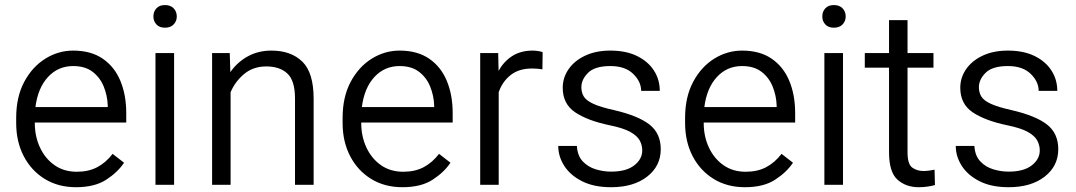

<svg xmlns="http://www.w3.org/2000/svg" viewBox="-20 -741 4317 770"><path d="M284.7 9.8Q213.4 9.8 159.4 -23.4Q105.5 -56.6 75.2 -114.7Q44.9 -172.9 44.9 -247.6V-268.1Q44.9 -352.1 77.1 -412.6Q109.4 -473.1 161.6 -505.6Q213.9 -538.1 273.4 -538.1Q344.7 -538.1 392.1 -505.6Q439.5 -473.1 462.9 -416.5Q486.3 -359.9 486.3 -287.6V-249.5H119.6V-247.6Q119.6 -193.8 140.4 -149.4Q161.1 -105 198.7 -78.6Q236.3 -52.2 288.1 -52.2Q335.4 -52.2 370.1 -70.6Q404.8 -88.9 431.6 -124L477.5 -88.4Q451.7 -49.8 405.5 -20Q359.4 9.8 284.7 9.8ZM273.4 -476.1Q212.9 -476.1 172.4 -432.1Q131.8 -388.2 122.1 -311.5H412.1V-318.4Q410.6 -357.9 396 -394Q381.3 -430.2 351.3 -453.1Q321.3 -476.1 273.4 -476.1Z M595.2 -674.8Q595.2 -694.3 607.2 -707.5Q619.1 -720.7 641.6 -720.7Q664.1 -720.7 676.5 -707.5Q689 -694.3 689 -674.8Q689 -656.2 676.5 -643.1Q664.1 -629.9 641.6 -629.9Q619.1 -629.9 607.2 -643.1Q595.2 -656.2 595.2 -674.8ZM678.2 -528.3V0H603.5V-528.3Z M1047.9 -474.6Q995.6 -474.6 959.2 -444.3Q922.9 -414.1 904.8 -371.1V0H830.6V-528.3H901.4L903.8 -451.7Q931.6 -491.7 973.6 -514.9Q1015.6 -538.1 1068.4 -538.1Q1147 -538.1 1192.4 -493.9Q1237.8 -449.7 1237.8 -345.2V0H1163.1V-345.7Q1163.1 -417.5 1132.6 -446Q1102.1 -474.6 1047.9 -474.6Z M1593.8 9.8Q1522.5 9.8 1468.5 -23.4Q1414.6 -56.6 1384.3 -114.7Q1354 -172.9 1354 -247.6V-268.1Q1354 -352.1 1386.2 -412.6Q1418.5 -473.1 1470.7 -505.6Q1522.9 -538.1 1582.5 -538.1Q1653.8 -538.1 1701.2 -505.6Q1748.5 -473.1 1772 -416.5Q1795.4 -359.9 1795.4 -287.6V-249.5H1428.7V-247.6Q1428.7 -193.8 1449.5 -149.4Q1470.2 -105 1507.8 -78.6Q1545.4 -52.2 1597.2 -52.2Q1644.5 -52.2 1679.2 -70.6Q1713.9 -88.9 1740.7 -124L1786.6 -88.4Q1760.7 -49.8 1714.6 -20Q1668.5 9.8 1593.8 9.8ZM1582.5 -476.1Q1522 -476.1 1481.4 -432.1Q1440.9 -388.2 1431.2 -311.5H1721.2V-318.4Q1719.7 -357.9 1705.1 -394Q1690.4 -430.2 1660.4 -453.1Q1630.4 -476.1 1582.5 -476.1Z M2156.2 -531.7 2155.3 -462.9Q2135.3 -466.3 2113.8 -466.3Q2061 -466.3 2027.8 -439.9Q1994.6 -413.6 1980 -371.1V0H1905.8V-528.3H1978L1979.5 -457Q2000.5 -494.6 2034.4 -516.4Q2068.4 -538.1 2116.7 -538.1Q2127 -538.1 2139.2 -536.1Q2151.4 -534.2 2156.2 -531.7Z M2555.7 -137.7Q2555.7 -158.2 2545.9 -177Q2536.1 -195.8 2508.1 -211.7Q2480 -227.5 2424.3 -238.8Q2335.9 -257.3 2286.4 -290.8Q2236.8 -324.2 2236.8 -389.2Q2236.8 -429.7 2260.3 -463.6Q2283.7 -497.6 2326.7 -517.8Q2369.6 -538.1 2427.7 -538.1Q2490.2 -538.1 2534.4 -516.6Q2578.6 -495.1 2602.3 -458.5Q2626 -421.9 2626 -376.5H2551.3Q2551.3 -413.6 2519.3 -444.8Q2487.3 -476.1 2427.7 -476.1Q2365.7 -476.1 2338.6 -449.2Q2311.5 -422.4 2311.5 -391.1Q2311.5 -369.6 2321.5 -353.5Q2331.5 -337.4 2359.9 -324.5Q2388.2 -311.5 2442.9 -299.3Q2539.6 -276.9 2584.7 -241.5Q2629.9 -206.1 2629.9 -142.6Q2629.9 -75.2 2575.4 -32.7Q2521 9.8 2430.7 9.8Q2362.3 9.8 2314.9 -13.9Q2267.6 -37.6 2243.2 -75.4Q2218.8 -113.3 2218.8 -155.8H2293.5Q2295.9 -116.2 2317.1 -93.8Q2338.4 -71.3 2369.1 -62Q2399.9 -52.7 2430.7 -52.7Q2491.7 -52.7 2523.7 -77.9Q2555.7 -103 2555.7 -137.7Z M2967.3 9.8Q2896 9.8 2842 -23.4Q2788.1 -56.6 2757.8 -114.7Q2727.5 -172.9 2727.5 -247.6V-268.1Q2727.5 -352.1 2759.8 -412.6Q2792 -473.1 2844.2 -505.6Q2896.5 -538.1 2956.1 -538.1Q3027.3 -538.1 3074.7 -505.6Q3122.1 -473.1 3145.5 -416.5Q3168.9 -359.9 3168.9 -287.6V-249.5H2802.2V-247.6Q2802.2 -193.8 2823 -149.4Q2843.8 -105 2881.3 -78.6Q2918.9 -52.2 2970.7 -52.2Q3018.1 -52.2 3052.7 -70.6Q3087.4 -88.9 3114.3 -124L3160.2 -88.4Q3134.3 -49.8 3088.1 -20Q3042 9.8 2967.3 9.8ZM2956.1 -476.1Q2895.5 -476.1 2855 -432.1Q2814.5 -388.2 2804.7 -311.5H3094.7V-318.4Q3093.3 -357.9 3078.6 -394Q3064 -430.2 3033.9 -453.1Q3003.9 -476.1 2956.1 -476.1Z M3277.8 -674.8Q3277.8 -694.3 3289.8 -707.5Q3301.8 -720.7 3324.2 -720.7Q3346.7 -720.7 3359.1 -707.5Q3371.6 -694.3 3371.6 -674.8Q3371.6 -656.2 3359.1 -643.1Q3346.7 -629.9 3324.2 -629.9Q3301.8 -629.9 3289.8 -643.1Q3277.8 -656.2 3277.8 -674.8ZM3360.8 -528.3V0H3286.1V-528.3Z M3723.6 -528.3V-469.7H3619.6V-129.9Q3619.6 -82 3638.9 -68.6Q3658.2 -55.2 3683.1 -55.2Q3695.8 -55.2 3708 -57.1Q3720.2 -59.1 3728 -60.5L3729.5 1Q3718.8 4.4 3701.4 7.1Q3684.1 9.8 3663.6 9.8Q3613.3 9.8 3579.3 -20.5Q3545.4 -50.8 3545.4 -130.4V-469.7H3448.2V-528.3H3545.4V-660.2H3619.6V-528.3Z M4149.9 -137.7Q4149.9 -158.2 4140.1 -177Q4130.4 -195.8 4102.3 -211.7Q4074.2 -227.5 4018.6 -238.8Q3930.2 -257.3 3880.6 -290.8Q3831.1 -324.2 3831.1 -389.2Q3831.1 -429.7 3854.5 -463.6Q3877.9 -497.6 3920.9 -517.8Q3963.9 -538.1 4022 -538.1Q4084.5 -538.1 4128.7 -516.6Q4172.9 -495.1 4196.5 -458.5Q4220.2 -421.9 4220.2 -376.5H4145.5Q4145.5 -413.6 4113.5 -444.8Q4081.5 -476.1 4022 -476.1Q3960 -476.1 3932.9 -449.2Q3905.8 -422.4 3905.8 -391.1Q3905.8 -369.6 3915.8 -353.5Q3925.8 -337.4 3954.1 -324.5Q3982.4 -311.5 4037.1 -299.3Q4133.8 -276.9 4179 -241.5Q4224.1 -206.1 4224.1 -142.6Q4224.1 -75.2 4169.7 -32.7Q4115.2 9.8 4024.9 9.8Q3956.5 9.8 3909.2 -13.9Q3861.8 -37.6 3837.4 -75.4Q3813 -113.3 3813 -155.8H3887.7Q3890.1 -116.2 3911.4 -93.8Q3932.6 -71.3 3963.4 -62Q3994.1 -52.7 4024.9 -52.7Q4085.9 -52.7 4117.9 -77.9Q4149.9 -103 4149.9 -137.7Z"/></svg>

Font: Vazirmatn RD FD Light
Style: Regular
Weight: 300
Designer: Saber Rastikerdar
Foundry: Saber Rastikerdar
Version: Version 33.003